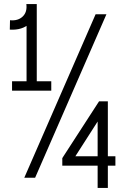

<svg xmlns="http://www.w3.org/2000/svg" viewBox="-20 -870 640 940"><path d="M28 -725 29 -771Q68 -767 91 -789Q114 -811 109 -850L159 -849Q164 -791 126.5 -756Q89 -721 28 -725ZM39 -426V-472H231V-426ZM110 -436V-850H160V-436ZM99 0 448 -800H501L152 0ZM458 50V-59H285V-96L465 -374H508V-105H545V-59H508V50ZM349 -105H458V-275Z"/></svg>

Font: Victor Mono Thin
Style: Regular
Weight: 100
Monospace: yes
Designer: Rune Bjørnerås
Version: Version 1.561;gftools[0.9.30]